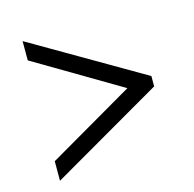

<svg xmlns="http://www.w3.org/2000/svg" viewBox="-80 -690 672 664"><g transform="rotate(-15 255.5 -358.0)"><path d="M56 -108V-178L364 -357L56 -539V-608L455 -376V-339Z"/></g></svg>

Font: Noto Serif Georgian SemiCondensed Medium
Style: Regular
Weight: 500
Width: 4
Designer: Monotype Design Team, Akaki Razmadze
Foundry: Google LLC
Version: Version 2.003; ttfautohint (v1.8.4.7-5d5b)